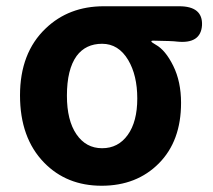

<svg xmlns="http://www.w3.org/2000/svg" viewBox="-20 -580 682 614"><path d="M121 -60Q44 -139 44 -275Q44 -411 126 -489Q200 -560 312 -560H553Q629 -560 626 -499Q622 -439 546 -447Q533 -449 469 -450Q464 -450 464 -447.5Q464 -445 478 -437Q509 -420 534 -369.5Q559 -319 559 -251Q559 -129 488 -57.5Q417 14 305 14Q193 14 121 -60ZM390 -388Q359 -440 306.5 -440Q254 -440 225 -401Q194 -358 194 -274Q194 -195 224.5 -150.5Q255 -106 306.5 -106Q358 -106 388.5 -148.5Q419 -191 419 -265Q419 -339 390 -388Z"/></svg>

Font: Resource Han Rounded JP
Style: Bold
Weight: 700
Designer: Cyano Hao (round all glyphs); Ryoko NISHIZUKA 西塚涼子 (kana, bopomofo & ideographs); Paul D. Hunt (Latin, Greek & Cyrillic)
Foundry: Cyano Hao
Version: 0.990